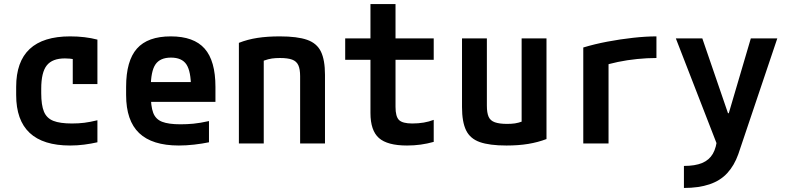

<svg xmlns="http://www.w3.org/2000/svg" viewBox="-20 -710 3890 950"><path d="M327 10Q60 10 60 -240V-280Q60 -530 327 -530Q401 -530 462 -514V-294H340V-497L396 -404Q375 -412 350 -416.5Q325 -421 301 -421Q239 -421 211.5 -386.5Q184 -352 184 -271V-249Q184 -190 197.5 -157.5Q211 -125 244 -112Q277 -99 336 -99Q369 -99 397 -102.5Q425 -106 462 -115V-6Q431 1 397 5.5Q363 10 327 10Z M865 10Q733 10 668.5 -51.5Q604 -113 604 -240V-280Q604 -409 657.5 -469.5Q711 -530 825 -530Q939 -530 992.5 -469.5Q1046 -409 1046 -280V-206H669V-304H952L925 -272V-275Q925 -357 902.5 -391Q880 -425 826 -425Q772 -425 749 -391Q726 -357 726 -275V-245Q726 -184 738 -152Q750 -120 782 -107.5Q814 -95 873 -95Q905 -95 937 -98Q969 -101 1014 -111V-6Q980 1 941 5.5Q902 10 865 10Z M1162 -498Q1205 -515 1254 -522.5Q1303 -530 1364 -530Q1451 -530 1499.5 -513Q1548 -496 1568 -454.5Q1588 -413 1588 -340V0H1465V-333Q1465 -368 1456 -387.5Q1447 -407 1425.5 -415Q1404 -423 1365 -423Q1343 -423 1325.5 -420.5Q1308 -418 1287 -410.5Q1266 -403 1235 -389L1285 -466V0H1162Z M1994 10Q1897 10 1855 -27Q1813 -64 1813 -151V-414H1688V-520H1813V-690H1937V-520H2126V-414H1937V-181Q1937 -133 1954.5 -116Q1972 -99 2020 -99Q2050 -99 2076.5 -103.5Q2103 -108 2126 -117V-8Q2094 1 2061.5 5.5Q2029 10 1994 10Z M2486 10Q2402 10 2354 -7Q2306 -24 2286 -65.5Q2266 -107 2266 -180V-520H2389V-187Q2389 -152 2397.5 -132.5Q2406 -113 2428.5 -105Q2451 -97 2489 -97Q2511 -97 2528 -99.5Q2545 -102 2565.5 -109.5Q2586 -117 2616 -131L2561 -54V-520H2684V-22Q2642 -6 2594 2Q2546 10 2486 10Z M2866 -475Q2922 -492 2985.5 -504Q3049 -516 3112.5 -523Q3176 -530 3228 -530V-423Q3182 -423 3132.5 -418Q3083 -413 3037.5 -403.5Q2992 -394 2957 -382L2991 -440V0H2866Z M3364 111Q3419 111 3454 96.5Q3489 82 3507 51Q3525 20 3529 -31L3536 26L3324 -520H3455L3582 -150H3586L3695 -520H3826L3633 53Q3613 109 3578.5 146.5Q3544 184 3490.5 202Q3437 220 3364 220Z"/></svg>

Font: M PLUS Code Latin SemiExpanded SemiBold
Style: Regular
Weight: 600
Width: 6
Designer: Coji Morishita
Foundry: UNDERFOREST DESIGN
Version: Version 1.002; ttfautohint (v1.8.3)